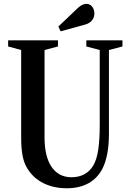

<svg xmlns="http://www.w3.org/2000/svg" viewBox="-20 -972 679 1002"><path d="M296.5 -808.5 423.5 -843.5C459 -853 472.5 -877.5 472.5 -902C472.5 -928.5 456 -952 431.5 -952C418.5 -952 403.5 -946 387 -931L284.5 -833.5ZM328 10.5C416.5 10.5 479 -24.5 514 -90.5C536.5 -134.5 548.5 -195 548.5 -273V-711L619 -729.5V-761.5H430.5V-729.5L500.5 -711V-325C500.5 -213 490.5 -149 467 -108.5C443 -68 404 -47 353 -47C264.5 -47 212.5 -121 212.5 -253V-711L282.5 -729.5V-761.5H22.5V-729.5L90.5 -711V-257.5C90.5 -175 100 -128.5 123.5 -91.5C163.5 -26.5 236.5 10.5 328 10.5Z"/></svg>

Font: Libre Caslon Condensed SemiBold
Style: Regular
Weight: 600
Designer: Pablo Impallari, Rodrigo Fuenzalida, Katja Schimmel, Ertekin Erdin
Foundry: Pablo Impallari, Rodrigo Fuenzalida
Version: Version 2.000;gftools[0.9.33]